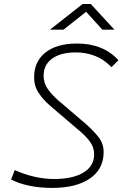

<svg xmlns="http://www.w3.org/2000/svg" viewBox="-20 -918 626 948"><path d="M237.3 9.8Q118.2 9.8 34.7 -31.2L52.7 -78.1Q152.3 -34.2 246.6 -34.2Q339.8 -34.2 392.3 -66.2Q444.8 -98.1 444.8 -155.8Q444.8 -189.9 425.5 -216.6Q406.2 -243.2 378.9 -266.6L225.6 -397.5Q192.9 -425.8 170.7 -459.5Q148.4 -493.2 148.4 -535.6Q148.4 -614.7 204.6 -658.9Q260.7 -703.1 360.8 -703.1Q489.7 -703.1 564.9 -620.6L530.3 -586.4Q492.2 -626 447.8 -642.6Q403.3 -659.2 355 -659.2Q279.8 -659.2 237.5 -628.7Q195.3 -598.1 195.3 -543.9Q195.3 -506.8 216.6 -477.5Q237.8 -448.2 268.1 -421.9L401.9 -307.6Q438.5 -275.9 465.1 -242.9Q491.7 -210 491.7 -167Q491.7 -83.5 424.3 -36.9Q356.9 9.8 237.3 9.8ZM226.6 -771.5 388.2 -898.4H428.2L544.9 -771.5H485.4L405.3 -859.9L293.5 -771.5Z"/></svg>

Font: Cascadia Code ExtraLight
Style: Italic
Weight: 200
Italic angle: -10°
Monospace: yes
Designer: Aaron Bell
Foundry: Saja Typeworks
Version: Version 2404.023; ttfautohint (v1.8.4)